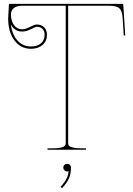

<svg xmlns="http://www.w3.org/2000/svg" viewBox="-20 -780 695 1000"><path d="M36.6 -652.8Q43.5 -598.6 71.5 -568.4Q99.6 -538.1 141.1 -538.1Q174.8 -538.1 193.6 -554.7Q212.4 -571.3 212.4 -598.6Q212.4 -618.2 201.4 -629.4Q190.4 -640.6 171.4 -640.6Q166 -640.6 141.4 -628.2Q116.7 -615.7 95.7 -615.7Q55.7 -615.7 36.6 -652.8ZM31.7 -759.8H617.2Q622.1 -759.8 622.1 -755.4L632.3 -595.7L624.5 -594.7L618.7 -687.5Q616.2 -723.1 601.8 -736.6Q587.4 -750 549.8 -750H335V-35.2Q335 -26.4 339.1 -21Q343.3 -15.6 360.6 -11.5Q377.9 -7.3 410.2 -7.3H427.7V0H227.5V-7.3H247.6Q272 -7.3 287.8 -9.5Q303.7 -11.7 310.8 -15.9Q317.9 -20 320.1 -24.4Q322.3 -28.8 322.3 -35.2V-750H92.8Q67.4 -750 52.2 -737.8Q37.1 -725.6 37.1 -705.6Q37.1 -670.4 53.2 -648.9Q69.3 -627.4 95.7 -627.4Q111.8 -627.4 136 -639.9Q160.2 -652.3 171.4 -652.3Q195.3 -652.3 210 -637.7Q224.6 -623 224.6 -598.6Q224.6 -565.9 201.7 -545.9Q178.7 -525.9 141.1 -525.9Q87.9 -525.9 55.2 -569.6Q22.5 -613.3 22.5 -684.6Q22.5 -694.3 26.4 -755.4Q26.4 -759.8 31.7 -759.8ZM349.6 92.8Q349.6 125.5 339.1 149.2Q328.6 172.9 303.2 200.2L295.4 193.4Q336.9 147.9 336.9 111.3H336.4Q333.5 112.8 329.6 112.8Q321.3 112.8 315.4 106.9Q309.6 101.1 309.6 92.8Q309.6 84.5 315.4 78.9Q321.3 73.2 329.6 73.2Q337.9 73.2 343.8 78.9Q349.6 84.5 349.6 92.8Z"/></svg>

Font: ZnikomitNo24
Style: Thin
Weight: 300
Designer: gluk
Foundry: gluk
Version: Version 0.55